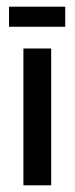

<svg xmlns="http://www.w3.org/2000/svg" viewBox="-20 -554 224 574"><path d="M50 0V-409H133V0ZM7 -474V-534H175V-474Z"/></svg>

Font: Darker Grotesque SemiBold
Style: Regular
Weight: 600
Designer: Gabriel Lam
Foundry: TypeRant
Version: Version 1.000;gftools[0.9.28]